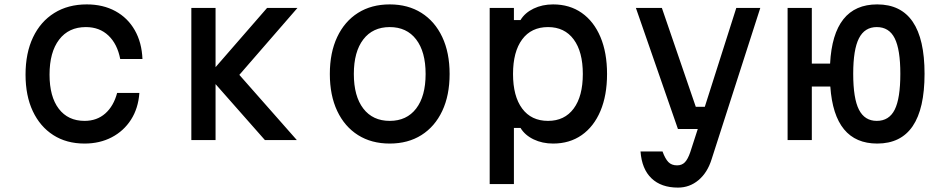

<svg xmlns="http://www.w3.org/2000/svg" viewBox="-20 -636 4240 872"><path d="M364 16Q282 16 222 -22.5Q162 -61 129 -131Q96 -201 96 -297Q96 -395 130 -466.5Q164 -538 226.5 -577Q289 -616 374 -616Q448 -616 504 -585.5Q560 -555 592 -499Q624 -443 627 -368H526Q513 -436 472.5 -474.5Q432 -513 370 -513Q292 -513 248.5 -456Q205 -399 205 -297Q205 -197 247 -142Q289 -87 364 -87Q420 -87 458 -120.5Q496 -154 512 -214H613Q608 -144 575 -92.5Q542 -41 487.5 -12.5Q433 16 364 16Z M849 0V-600H959V-331L1193 -600H1331L1067 -296L1328 0H1183L959 -254V0Z M1750 16Q1667 16 1606 -22.5Q1545 -61 1511.5 -132Q1478 -203 1478 -300Q1478 -397 1511.5 -468Q1545 -539 1606 -577.5Q1667 -616 1750 -616Q1833 -616 1894 -577.5Q1955 -539 1988.5 -468Q2022 -397 2022 -300Q2022 -203 1988.5 -132Q1955 -61 1894 -22.5Q1833 16 1750 16ZM1750 -87Q1827 -87 1870 -143Q1913 -199 1913 -300Q1913 -401 1870 -457Q1827 -513 1750 -513Q1673 -513 1630 -457Q1587 -401 1587 -300Q1587 -199 1630 -143Q1673 -87 1750 -87Z M2204 200V-600H2314V-545H2344Q2364 -578 2403.5 -597Q2443 -616 2492 -616Q2567 -616 2622 -577.5Q2677 -539 2707 -468Q2737 -397 2737 -300Q2737 -203 2707 -132Q2677 -61 2622 -22.5Q2567 16 2492 16Q2443 16 2403.5 -3Q2364 -22 2344 -55H2314V200ZM2469 -87Q2544 -87 2585.5 -143Q2627 -199 2627 -300Q2627 -401 2585.5 -457Q2544 -513 2469 -513Q2393 -513 2351.5 -457Q2310 -401 2310 -300Q2310 -199 2351.5 -143Q2393 -87 2469 -87Z M2868 -600H2986L3140 -151H3181L3324 -600H3433L3212 87Q3193 148 3152.5 182Q3112 216 3059 216Q2983 216 2939 174Q2895 132 2889 52H2989Q3001 85 3015.5 100Q3030 115 3055 115Q3077 115 3090.5 101Q3104 87 3115 55L3149 -50H3059Z M3557 0V-600H3667V-347H3750Q3764 -616 3964 -616Q4179 -616 4179 -301Q4179 16 3964 16Q3769 16 3751 -243H3667V0ZM3962 -87Q4018 -87 4043.5 -138Q4069 -189 4069 -301Q4069 -411 4043.5 -462Q4018 -513 3962 -513Q3907 -513 3881 -462Q3855 -411 3855 -301Q3855 -189 3881 -138Q3907 -87 3962 -87Z"/></svg>

Font: Martian Mono
Style: Regular
Weight: 400
Monospace: yes
Designer: Roman Shamin
Foundry: Evil Martians
Version: Version 1.000; ttfautohint (v1.8.4.7-5d5b)